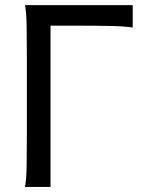

<svg xmlns="http://www.w3.org/2000/svg" viewBox="-20 -733 567 753"><path d="M500.5 -625Q471.2 -629.9 415.5 -631.1Q359.9 -632.3 287.6 -632.3H178.2V0H78.1Q83.5 -29.3 84.5 -84.7Q85.4 -140.1 85.4 -212.4V-500.5Q85.4 -572.8 84.5 -628.2Q83.5 -683.6 78.1 -712.9H500.5Z"/></svg>

Font: Andika CyrE
Style: Regular
Weight: 400
Designer: Victor Gaultney, Annie Olsen, Julie Remington, Don Collingsworth, Eric Hays, Becca Hirsbrunner
Foundry: SIL International
Version: Version 5.000